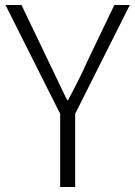

<svg xmlns="http://www.w3.org/2000/svg" viewBox="-20 -749 542 769"><path d="M221 0H281V-293L500 -729H438L331 -506C308 -453 281 -402 253 -348H249C222 -402 199 -453 173 -506L66 -729H2L221 -293Z"/></svg>

Font: Noto Sans CJK KR Light
Style: Regular
Weight: 300
Designer: Ryoko NISHIZUKA (kana & ideographs); Paul D. Hunt (Latin, Greek & Cyrillic); Wenlong ZHANG (bopomofo); Sandoll Communica
Foundry: Adobe Systems Incorporated
Version: Version 1.004;PS 1.004;hotconv 1.0.82;makeotf.lib2.5.63406